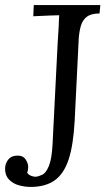

<svg xmlns="http://www.w3.org/2000/svg" viewBox="-34 -720 421 756"><path d="M361 -700 358 -667Q325 -667 308 -654Q291 -641 284.5 -618.5Q278 -596 276 -568L260 -244Q255 -150 236.5 -93Q218 -36 181.5 -10Q145 16 87 16Q63 16 40 9.5Q17 3 1.5 -13Q-14 -29 -14 -55Q-14 -75 -2.5 -90.5Q9 -106 30 -107Q55 -109 66 -93.5Q77 -78 77 -63Q77 -58 76 -51.5Q75 -45 73 -40Q78 -32 88 -28Q98 -24 106 -24Q118 -25 132.5 -32Q147 -39 158.5 -66.5Q170 -94 173 -153L193 -550Q195 -578 196.5 -605Q198 -632 199 -660Q182 -660 165 -659Q148 -658 131 -657.5Q114 -657 97 -656L99 -700Z"/></svg>

Font: Lora Italic
Style: Italic
Weight: 400
Italic angle: -3°
Designer: Olga Karpushina, Alexei Vanyashin (Cyrillic)
Foundry: Cyreal
Version: Version 2.210; ttfautohint (v1.8.1.43-b0c9)